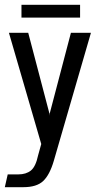

<svg xmlns="http://www.w3.org/2000/svg" viewBox="-33 -606 404 796"><path d="M-13 170 -1 117H43Q75 117 95 101Q115 85 125 38L138 -9L4 -470H84L172 -135L173 -126V-135L261 -470H344L190 61Q173 119 146 144.5Q119 170 64 170ZM56 -533V-586H299V-533Z"/></svg>

Font: Smooch Sans SemiBold
Style: Bold
Weight: 600
Designer: Robert E. Leuschke
Foundry: Robert E. Leuschke
Version: Version 1.010; ttfautohint (v1.8.3)